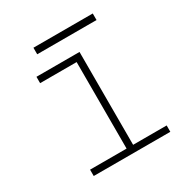

<svg xmlns="http://www.w3.org/2000/svg" viewBox="-148 -727 796 838"><g transform="rotate(-30 250.0 -308.0)"><path d="M85 0V-32H269V-468H85V-500H302V-32H471V0ZM137 -583.5V-616.5H436V-583.5Z"/></g></svg>

Font: Trispace Thin
Style: Regular
Weight: 100
Designer: Tyler Finck
Foundry: Etcetera Type Company
Version: Version 1.210